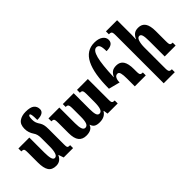

<svg xmlns="http://www.w3.org/2000/svg" viewBox="-29 -1495 2461 2461"><g transform="rotate(-45 1201.0 -265.0)"><path d="M521 -53V0H351L327 -70H324Q289 9 209 9Q135 9 103 -39Q71 -87 71 -189V-364Q71 -400 68 -414.5Q65 -429 55 -434Q45 -439 22 -439V-492H220V-220Q220 -149 230.5 -112Q241 -75 267 -75Q296 -75 310 -115Q324 -155 324 -227V-385Q324 -447 296 -486Q255 -546 255 -614Q255 -693 301.5 -726.5Q348 -760 420 -760Q505 -760 540 -731Q575 -702 575 -652Q575 -616 544 -597.5Q513 -579 452 -579Q452 -646 447 -672Q442 -698 431 -698Q418 -698 412.5 -681Q407 -664 407 -628Q407 -596 416 -571.5Q425 -547 447 -515Q459 -495 465.5 -468Q472 -441 472 -395V-120Q472 -86 475 -73.5Q478 -61 487 -57Q496 -53 521 -53Z M1281 -492V-125Q1281 -93 1284 -79Q1287 -65 1297 -59.5Q1307 -54 1330 -54V0H1146L1137 -59H1132Q1093 9 998 9Q950 9 923 -6.5Q896 -22 884 -61H881Q858 9 756 9Q687 9 651.5 -35.5Q616 -80 616 -177V-363Q616 -398 612.5 -413.5Q609 -429 599 -434Q589 -439 567 -439V-492H764V-207Q764 -140 776.5 -106Q789 -72 817 -72Q848 -72 862 -106Q876 -140 876 -215V-365Q876 -398 871.5 -414Q867 -430 857 -435Q847 -440 827 -440V-492H1024V-207Q1024 -137 1035 -104.5Q1046 -72 1074 -72Q1105 -72 1119 -110Q1133 -148 1133 -227V-370Q1133 -401 1128.5 -415.5Q1124 -430 1114 -435Q1104 -440 1084 -440V-492Z M1384 -213Q1384 -487 1454 -625.5Q1524 -764 1669 -764Q1741 -764 1783.5 -734.5Q1826 -705 1826 -658Q1826 -575 1703 -575Q1703 -646 1689.5 -674.5Q1676 -703 1645 -703Q1594 -703 1567 -599.5Q1540 -496 1532 -274H1535Q1552 -314 1580.5 -336Q1609 -358 1660 -358Q1725 -358 1757 -311Q1789 -264 1789 -164V-126Q1789 -92 1792.5 -77.5Q1796 -63 1806 -58Q1816 -53 1839 -53V0H1640V-141Q1640 -207 1631 -240Q1622 -273 1596 -273Q1565 -273 1550.5 -242Q1536 -211 1538 -173Z M2380 0H2182V-281Q2182 -351 2172.5 -384Q2163 -417 2137 -417Q2108 -417 2093.5 -373.5Q2079 -330 2079 -261V111Q2079 142 2083.5 156.5Q2088 171 2098.5 176Q2109 181 2131 181V234H1930V-638Q1930 -668 1926 -682.5Q1922 -697 1911 -702Q1900 -707 1877 -707V-760H2079V-493Q2079 -454 2076 -418H2080Q2096 -456 2123.5 -479Q2151 -502 2201 -502Q2267 -502 2299 -455.5Q2331 -409 2331 -310V-128Q2331 -93 2334.5 -78Q2338 -63 2348 -58Q2358 -53 2380 -53Z"/></g></svg>

Font: Noto Serif Armenian Bold Cond
Style: Regular
Weight: 700
Width: 3
Designer: Monotype Design team
Foundry: Monotype Imaging Inc.
Version: Version 1.000